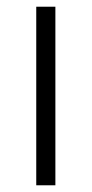

<svg xmlns="http://www.w3.org/2000/svg" viewBox="-20 -552 273 572"><path d="M145 0V-532H88V0Z"/></svg>

Font: Noto Sans Khmer UI Light
Style: Regular
Weight: 300
Designer: Danh Hong and the Monotype Design Team
Foundry: Monotype Imaging Inc.
Version: Version 2.002